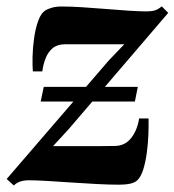

<svg xmlns="http://www.w3.org/2000/svg" viewBox="-38 -556 536 590"><path d="M4.5 14 -17.5 -6 296.5 -370.5 344 -420Q331 -420 312.5 -420Q294 -420 272.8 -420Q251.5 -420 230.5 -420Q209.5 -420 191.2 -420Q173 -420 160.5 -420Q137 -419.5 123 -407.2Q109 -395 101.8 -376Q94.5 -357 92 -336.5H63Q61.5 -352.5 62 -380.5Q62.5 -408.5 66.8 -438.8Q71 -469 79.8 -493Q88.5 -517 104 -525.5Q109 -528.5 121.2 -532.2Q133.5 -536 151 -536Q178.5 -536 214 -533.8Q249.5 -531.5 286.8 -528.5Q324 -525.5 357 -523.2Q390 -521 412 -521Q428 -521 438.2 -524.2Q448.5 -527.5 459 -536.5L479 -516.5L172.5 -158.5L125 -107Q144 -107 168.5 -107Q193 -107 219 -107Q245 -107 269.8 -107Q294.5 -107 314 -107.5Q346 -107.5 365 -131.8Q384 -156 389.5 -192H418.5Q419 -171 418 -143.2Q417 -115.5 413.2 -87.2Q409.5 -59 402.5 -36.2Q395.5 -13.5 384.5 -2.5Q377.5 4.5 363.8 8Q350 11.5 325.5 11.5Q297.5 11.5 259.2 9.5Q221 7.5 181.2 4.8Q141.5 2 106.8 0Q72 -2 50.5 -2Q35.5 -2 24.2 1.8Q13 5.5 4.5 14ZM87 -244 96.5 -289H385.5L376.5 -244Z"/></svg>

Font: Merriweather 96pt
Style: Bold Italic
Weight: 700
Italic angle: -7.8°
Version: Version 2.101